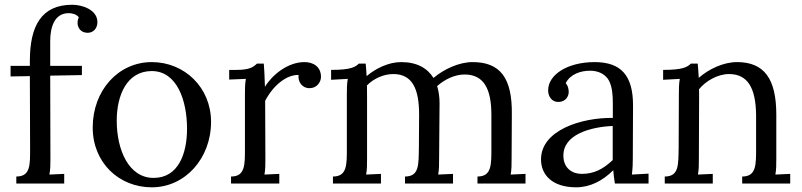

<svg xmlns="http://www.w3.org/2000/svg" viewBox="-20 -780 3408 816"><path d="M314.9 -706.5C311 -698.2 309.6 -689.9 309.6 -682.1C309.6 -666 320.3 -640.6 352.5 -640.6C376.5 -640.6 394 -659.2 394 -686C394 -738.3 330.1 -759.8 287.1 -759.8C155.3 -759.8 106.9 -668.9 106.9 -521V-500H24.9V-455.1L106.9 -456.5L107.9 -151.9C107.9 -80.1 110.4 -29.8 49.3 -29.8V0H252.9V-41L189.9 -38.1C194.3 -61 194.3 -79.1 194.3 -106L193.4 -458.5L328.1 -460.9V-500H193.4V-605C193.4 -662.1 210 -724.1 272 -724.1C286.1 -724.1 305.2 -719.7 314.9 -706.5Z M625 -478C732.4 -478 774.9 -352.5 774.9 -232.9C774.9 -127.4 738.3 -23.9 632.8 -23.9C526.9 -23.9 476.1 -143.1 476.1 -267.1C476.1 -376.5 520 -478 625 -478ZM625 -516.1C482.9 -516.1 374 -396 374 -237.8C374 -89.4 484.9 16.1 625 16.1C767.6 16.1 877 -107.4 877 -262.2C877 -407.2 765.1 -516.1 625 -516.1Z M1249 -461.4C1245.1 -432.1 1264.6 -405.3 1294.4 -405.3C1330.6 -405.3 1344.2 -435.1 1344.2 -453.1C1344.2 -497.1 1311 -516.1 1273.9 -516.1C1202.1 -516.1 1135.7 -460.4 1106 -411.1C1104.5 -460 1103 -488.8 1101.1 -509.8H1072.3C1057.1 -495.6 1042 -482.9 984.9 -482.9H954.1V-441.9L1024.9 -444.8C1021 -421.9 1021 -401.4 1021 -380.4V-151.9C1021 -80.1 1022.5 -29.8 961.9 -29.8V0H1167V-41L1104 -38.1C1107.9 -61 1107.9 -79.1 1107.9 -106L1106.9 -351.6C1142.1 -418.5 1198.2 -462.9 1249 -461.4Z M1454.1 -151.9C1454.1 -80.1 1455.6 -29.8 1395 -29.8V0H1599.1V-41L1536.1 -38.1C1540 -61 1540 -79.1 1540 -106V-363.3C1540 -383.3 1539.6 -401.4 1539.6 -417C1567.4 -445.8 1610.4 -465.3 1651.4 -465.3C1730 -465.3 1761.7 -406.2 1761.2 -291.5L1760.3 -151.9C1758.8 -80.1 1762.2 -29.8 1701.2 -29.8V0H1905.3V-41L1842.3 -38.1C1846.2 -61 1846.2 -79.1 1846.2 -106L1848.1 -341.3C1848.1 -367.2 1844.7 -391.6 1837.9 -414.1C1868.7 -441.9 1912.6 -463.4 1954.1 -463.4C2033.7 -463.4 2068.4 -406.7 2068.4 -291.5V-151.9C2068.4 -80.1 2069.8 -29.8 2009.3 -29.8V0H2213.4V-41L2150.4 -38.1C2154.3 -61 2154.3 -79.1 2154.3 -106L2155.3 -292.5C2157.7 -450.7 2104.5 -516.1 1988.3 -516.1C1931.2 -516.1 1866.7 -486.3 1822.3 -448.7C1796.9 -489.7 1752.9 -516.1 1685.1 -516.1C1632.8 -516.1 1578.6 -490.7 1538.1 -456.5C1536.6 -480.5 1535.6 -496.6 1534.2 -509.8H1505.4C1490.2 -496.1 1474.6 -482.9 1387.2 -482.9V-440.9L1458 -444.8C1454.1 -421.9 1454.1 -400.9 1454.1 -379.9Z M2584 -99.6C2543.9 -62 2505.9 -41 2452.1 -41C2411.6 -41 2376 -65.4 2374.5 -114.7C2370.6 -209.5 2492.2 -240.7 2584 -244.6ZM2309.6 -396C2309.6 -368.7 2326.2 -346.7 2352.1 -346.7C2386.2 -346.7 2397 -372.6 2397 -389.2C2397 -401.4 2394 -415.5 2384.3 -426.8C2404.3 -465.3 2447.8 -479.5 2488.3 -479.5C2525.4 -479.5 2555.2 -462.9 2568.8 -436C2582 -409.2 2584.5 -376 2584.5 -341.3V-278.8C2451.2 -280.8 2279.3 -226.6 2279.3 -102.5C2279.3 -35.6 2328.6 16.1 2428.7 16.1C2487.8 16.1 2541.5 -11.7 2586.4 -56.6C2587.9 -37.6 2589.4 -22.9 2593.3 0H2736.3V-42L2665.5 -38.1C2668.9 -65.4 2669.4 -85 2669.4 -106L2670.4 -330.6C2670.9 -459.5 2619.1 -516.1 2507.3 -516.1C2392.1 -516.1 2309.6 -462.9 2309.6 -396Z M2864.3 -151.9C2862.8 -80.1 2866.2 -29.8 2805.2 -29.8V0H3009.3V-41L2946.3 -38.1C2950.2 -61 2950.2 -79.1 2950.2 -106L2951.2 -361.3V-381.8C2951.2 -388.2 2951.2 -394.5 2950.7 -400.4C2979 -436 3030.8 -465.3 3078.1 -465.3C3157.7 -465.3 3191.9 -406.7 3193.4 -291.5V-151.9C3193.4 -80.1 3194.8 -29.8 3134.3 -29.8V0H3338.4V-41L3275.4 -38.1C3279.3 -61 3279.3 -79.1 3279.3 -106V-292.5C3279.3 -445.3 3228 -516.1 3112.3 -516.1C3054.7 -516.1 2992.7 -486.8 2949.7 -449.2C2948.2 -476.6 2946.8 -494.6 2945.3 -509.8H2916.5C2901.4 -496.1 2885.7 -482.9 2798.3 -482.9V-440.9L2869.1 -444.8C2865.2 -421.9 2865.2 -400.9 2865.2 -379.9Z"/></svg>

Font: Parastoo
Style: Regular
Weight: 400
Foundry: Saber Rastikerdar (saber.rastikerdar@gmail.com)
Version: Version 2.0.1